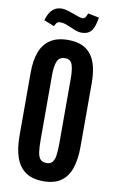

<svg xmlns="http://www.w3.org/2000/svg" viewBox="-112 -1109 711 1177"><g transform="rotate(10 244.0 -521.0)"><path d="M245.1 9.8Q178.2 9.8 136 -18.6Q93.8 -46.9 73.7 -102.5Q53.7 -158.2 53.7 -240.2V-633.3Q53.7 -707.5 73.2 -760.3Q92.8 -813 135.3 -841.3Q177.7 -869.6 246.6 -869.6Q298.3 -869.6 334 -853.5Q369.6 -837.4 391.6 -806.9Q413.6 -776.4 423.6 -732.7Q433.6 -689 433.6 -633.3V-240.2Q433.6 -158.2 414.3 -102.5Q395 -46.9 353.5 -18.6Q312 9.8 245.1 9.8ZM245.1 -103.5Q269.5 -103.5 281.7 -118.2Q293.9 -132.8 298.1 -162.8Q302.2 -192.9 302.2 -238.8V-639.2Q302.2 -695.3 291.7 -725.8Q281.2 -756.3 246.6 -756.3Q210.9 -756.3 198.2 -726.8Q185.5 -697.3 185.5 -639.6V-238.8Q185.5 -191.9 189.7 -161.9Q193.8 -131.8 206.8 -117.7Q219.7 -103.5 245.1 -103.5ZM318.8 -927.7Q297.4 -927.7 272.9 -937.7Q248.5 -947.8 224.6 -957.8Q200.7 -967.8 180.2 -967.8Q172.4 -967.8 168.9 -966.8Q161.1 -964.8 156 -957.8Q150.9 -950.7 144 -938L80.6 -963.4Q90.3 -996.6 104 -1015.9Q117.7 -1035.2 135.3 -1043.7Q152.8 -1052.2 174.3 -1052.2Q194.3 -1052.2 220.9 -1043.2Q247.6 -1034.2 272 -1025.1Q296.4 -1016.1 308.6 -1016.1H310.5Q317.4 -1017.1 323.7 -1022.9Q330.1 -1028.8 337.9 -1050.8L407.2 -1037.1L402.8 -1013.7Q392.1 -963.4 371.8 -945.6Q351.6 -927.7 318.8 -927.7Z"/></g></svg>

Font: Antonio
Style: Bold
Weight: 700
Designer: Vernon Adams
Foundry: Vernon Adams
Version: Version 1.002